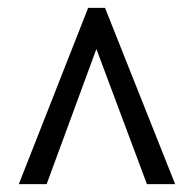

<svg xmlns="http://www.w3.org/2000/svg" viewBox="-20 -734 494 490"><path d="M205 -714 28 -264H99L226 -609L355 -264H427L248 -714Z"/></svg>

Font: Noto Serif Sinhala ExtraCondensed SemiBold
Style: Regular
Weight: 600
Width: 2
Designer: Jelle Bosma - Monotype Design Team
Foundry: Monotype Imaging Inc.
Version: Version 2.007